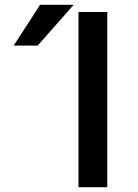

<svg xmlns="http://www.w3.org/2000/svg" viewBox="-20 -780 574 800"><path d="M307 0V-730H427V0ZM147 -760H287L137 -590H37Z"/></svg>

Font: Mplus 1p Medium
Style: Regular
Weight: 500
Version: Version 1.061